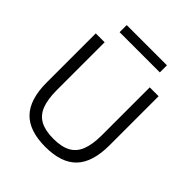

<svg xmlns="http://www.w3.org/2000/svg" viewBox="-245 -1061 1225 1225"><g transform="rotate(45 367.5 -448.5)"><path d="M368 10Q223 10 153.5 -62.5Q84 -135 84 -287V-730H164V-300Q164 -215 184.5 -163Q205 -111 250 -87Q295 -63 368 -63Q441 -63 485.5 -87Q530 -111 550.5 -163Q571 -215 571 -300V-730H651V-287Q651 -135 582 -62.5Q513 10 368 10ZM186 -843V-907H549V-843Z"/></g></svg>

Font: M PLUS 2
Style: Regular
Weight: 400
Designer: Coji Morishita
Foundry: UNDERFOREST DESIGN
Version: Version 1.001